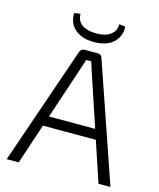

<svg xmlns="http://www.w3.org/2000/svg" viewBox="-127 -964 870 1053"><g transform="rotate(15 307.5 -437.5)"><path d="M345 -690Q354 -690 361.5 -685Q369 -680 371 -671L602 0H534L340 -582Q336 -596 331 -610.5Q326 -625 322 -638H293Q289 -625 284.5 -610.5Q280 -596 275 -582L81 0H13L244 -671Q247 -680 254 -685Q261 -690 270 -690ZM482 -286V-229H132V-286ZM418 -875 453 -870Q455 -832 437.5 -803.5Q420 -775 387.5 -759.5Q355 -744 308 -744Q262 -744 229 -759.5Q196 -775 178.5 -803.5Q161 -832 163 -870L198 -875Q197 -836 226.5 -814.5Q256 -793 309 -793Q360 -793 389 -814.5Q418 -836 418 -875Z"/></g></svg>

Font: Exo 2 Light
Style: Regular
Weight: 300
Designer: Natanael Gama
Foundry: Natanael Gama
Version: Version 2.010